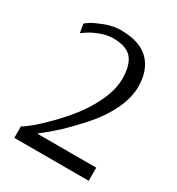

<svg xmlns="http://www.w3.org/2000/svg" viewBox="-160 -761 796 863"><g transform="rotate(30 237.5 -329.5)"><path d="M429 -68V0H43V-60Q54 -64 84.5 -89Q115 -114 157.5 -157Q200 -200 238.5 -249.5Q277 -299 304 -359Q331 -419 331 -472Q331 -543 302.5 -576.5Q274 -610 205 -610Q172 -610 136.5 -596Q101 -582 82 -568L63 -555L55 -600Q63 -607 77.5 -616.5Q92 -626 134 -642.5Q176 -659 216 -659Q316 -659 363.5 -610.5Q411 -562 411 -478Q411 -420 381 -357Q351 -294 301.5 -238Q252 -182 210 -142.5Q168 -103 122 -68Z"/></g></svg>

Font: Arsenal
Style: Regular
Weight: 400
Designer: Andrij Shevchenko
Foundry: Stairsfor.com
Version: Version 1.000